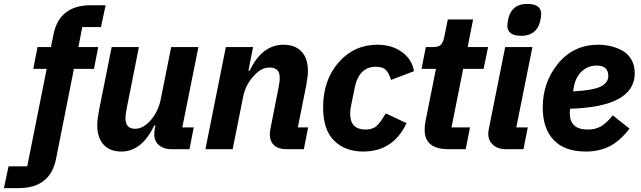

<svg xmlns="http://www.w3.org/2000/svg" viewBox="-107 -767 3294 987"><path d="M273 -413 181 50Q151 200 -11 200H-87L-63 88H33L133 -413H64L86 -525H155L168 -590Q198 -740 360 -740H436L412 -628H316L296 -525H398L376 -413Z M467 -525H607L545 -213Q538 -180 538 -160Q538 -105 587 -105Q632 -105 671 -153Q707 -197 719 -255L773 -525H913L830 -112H889L867 0H774Q735 0 710.5 -20.5Q686 -41 686 -77Q686 -92 689 -107L692 -122H686Q622 12 517 12Q458 12 425.5 -23.5Q393 -59 393 -124Q393 -151 402 -200Z M1089 0H949L1054 -525H1194L1170 -403H1176Q1240 -537 1350 -537Q1411 -537 1443.5 -501.5Q1476 -466 1476 -401Q1476 -376 1467 -327L1424 -112H1477L1455 0H1364Q1324 0 1302 -20.5Q1280 -41 1280 -76Q1280 -89 1283 -104L1324 -312Q1331 -345 1331 -368Q1331 -420 1278 -420Q1234 -420 1193 -372Q1154 -327 1143 -270Z M1760 12Q1668 12 1611 -43.5Q1554 -99 1554 -215Q1554 -355 1633.5 -446Q1713 -537 1833 -537Q1908 -537 1959.5 -499.5Q2011 -462 2021 -401L1903 -356Q1893 -391 1876.5 -407.5Q1860 -424 1825 -424Q1738 -424 1716 -314L1698 -225Q1693 -202 1693 -183Q1693 -101 1772 -101Q1809 -101 1829.5 -120Q1850 -139 1876 -184L1983 -134Q1914 12 1760 12Z M2287 0H2199Q2076 0 2076 -99Q2076 -122 2080 -142L2134 -413H2060L2082 -525H2118Q2148 -525 2159.5 -537Q2171 -549 2177 -578L2195 -667H2325L2297 -525H2402L2379 -413H2274L2214 -112H2309Z M2573 -583Q2501 -583 2501 -635Q2501 -651 2507 -675Q2526 -747 2603 -747Q2675 -747 2675 -695Q2675 -679 2669 -655Q2650 -583 2573 -583ZM2584 0H2493Q2453 0 2428 -22Q2403 -44 2403 -80Q2403 -90 2406 -105L2490 -525H2630L2547 -112H2606Z M2905 12Q2795 12 2739 -47.5Q2683 -107 2683 -214Q2683 -345 2762.5 -441Q2842 -537 2968 -537Q3000 -537 3031 -530Q3062 -523 3091 -507.5Q3120 -492 3138 -462Q3156 -432 3156 -391Q3156 -218 2824 -208Q2822 -196 2822 -185Q2822 -101 2915 -101Q2952 -101 2980.5 -116.5Q3009 -132 3043 -174L3129 -106Q3081 -43 3027.5 -15.5Q2974 12 2905 12ZM2960 -430Q2916 -430 2884 -400.5Q2852 -371 2843 -320L2839 -297Q2944 -303 2982 -322.5Q3020 -342 3020 -377Q3020 -430 2960 -430Z"/></svg>

Font: Aneliza
Style: Bold Italic
Weight: 700
Italic angle: -11.31°
Designer: Mike Abbink, Paul van der Laan, Pieter van Rosmalen
Foundry: Bold Monday
Version: Version 3.0